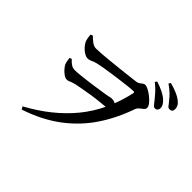

<svg xmlns="http://www.w3.org/2000/svg" viewBox="-204 -1089 1409 1409"><g transform="rotate(45 500.0 -385.0)"><path d="M182 -452Q203 -429 219.5 -419Q236 -409 258 -409Q277 -409 307 -412Q337 -415 373 -419.5Q409 -424 443.5 -429Q478 -434 506 -438.5Q534 -443 549 -445Q566 -448 577.5 -451Q589 -454 597 -454Q613 -454 627 -448Q631 -446 635 -444Q662 -513 679 -590Q682 -599 678.5 -602Q675 -605 668 -605Q655 -605 623 -601.5Q591 -598 549 -592.5Q507 -587 464.5 -581Q422 -575 387.5 -569Q353 -563 337 -559Q310 -552 295 -544Q280 -536 262 -536Q246 -536 226 -548Q206 -560 190 -578Q174 -596 166 -613Q161 -625 158 -640.5Q155 -656 154 -676L171 -682Q190 -663 211 -647Q232 -631 256 -631Q275 -631 314.5 -634Q354 -637 402 -642Q450 -647 496.5 -652Q543 -657 580 -661.5Q617 -666 634 -668Q650 -670 660.5 -677.5Q671 -685 679.5 -692Q688 -699 699 -699Q712 -699 733 -688Q754 -677 776 -659.5Q798 -642 813 -623Q828 -604 828 -589Q828 -576 816 -566Q804 -556 790.5 -545.5Q777 -535 771 -519Q723 -380 646.5 -266Q570 -152 457 -67Q344 18 186 71L173 50Q376 -60 503 -215Q564 -290 607 -379Q582 -377 554 -374Q511 -370 469.5 -363.5Q428 -357 393.5 -350.5Q359 -344 338 -340Q319 -336 306.5 -331Q294 -326 284 -322Q274 -318 263 -318Q249 -318 231.5 -330Q214 -342 199.5 -358.5Q185 -375 178 -388Q173 -400 170 -415Q167 -430 166 -445ZM824 -670Q809 -689 788 -712.5Q767 -736 733 -763L743 -778Q784 -765 815 -749.5Q846 -734 867 -715Q899 -686 899 -657Q899 -644 891.5 -635Q884 -626 871 -626Q859 -626 849 -638.5Q839 -651 824 -670ZM904 -740Q890 -759 869.5 -779.5Q849 -800 812 -826L822 -841Q863 -830 894 -817Q925 -804 944 -789Q964 -774 972 -759Q980 -744 980 -728Q980 -697 951 -697Q937 -697 928.5 -709.5Q920 -722 904 -740Z"/></g></svg>

Font: Early Summer Mincho SemiBold
Style: Regular
Weight: 600
Designer: GuiWonder
Version: Version 1.002